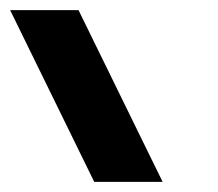

<svg xmlns="http://www.w3.org/2000/svg" viewBox="-20 -836 431 379"><path d="M135 -816H0L166 -477H301Z"/></svg>

Font: MintSans
Style: Bold
Weight: 700
Version: Version 2.0